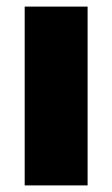

<svg xmlns="http://www.w3.org/2000/svg" viewBox="-20 -561 340 581"><path d="M54.7 0Q102.5 0 245.1 0Q245.1 -134.8 245.1 -541Q197.3 -541 54.7 -541Q54.7 -506.8 54.7 -405.3Q54.7 -303.7 54.7 0Z"/></svg>

Font: Big-Shock
Style: Black
Weight: 400